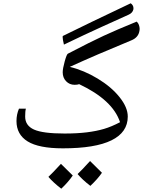

<svg xmlns="http://www.w3.org/2000/svg" viewBox="-20 -891 889 1166"><path d="M372.1 -80.1Q449.2 -80.1 507.6 -87.4Q565.9 -94.7 611.6 -108.2Q657.2 -121.6 709 -148.9Q664.6 -283.7 460.9 -379.9Q450.2 -376 433.1 -376Q402.3 -376 381.6 -397.5Q360.8 -418.9 360.8 -452.1Q360.8 -474.1 372.8 -517.6Q384.8 -561 392.1 -564.9Q532.7 -638.2 609.9 -673.8Q687 -709.5 810.1 -759.8Q819.3 -752 823.7 -739.3Q828.1 -726.6 828.1 -715.3L827.1 -705.1Q821.3 -663.6 777.8 -646Q563 -557.6 403.8 -484.9Q490.2 -463.9 573 -413.8Q655.8 -363.8 705.8 -301.3Q755.9 -238.8 755.9 -183.1Q755.9 -87.4 657 -38.8Q558.1 9.8 361.8 9.8Q215.8 9.8 147.9 -32.2Q80.1 -74.2 80.1 -155.8Q80.1 -196.3 95.2 -231H137.2Q132.8 -216.3 132.8 -183.1Q132.8 -128.4 186.5 -104.2Q240.2 -80.1 372.1 -80.1ZM368.2 -620.1Q360.4 -652.8 360.4 -666Q360.4 -671.9 362.3 -672.9Q389.6 -687 542.5 -760.7Q695.3 -834.5 773.9 -871.1Q790.5 -858.9 790.5 -841.3L790 -834Q785.2 -812.5 761.2 -801.8Q572.3 -716.8 489.7 -678Q407.2 -639.2 368.2 -620.1ZM421.9 174.8Q395 214.4 352.1 254.9Q303.7 217.8 273.9 183.1Q296.9 162.1 350.1 104Q360.4 115.2 421.9 174.8ZM599.1 158.2Q573.7 195.3 528.8 237.8Q481.4 201.7 451.2 166Q471.7 147.5 526.9 86.9Q537.6 98.6 599.1 158.2Z"/></svg>

Font: Droid Arabic Naskh Colored
Style: Regular
Weight: 400
Designer: Pascal Zoghbi
Foundry: Ascender Corporation
Version: Version 1.00